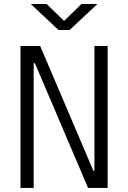

<svg xmlns="http://www.w3.org/2000/svg" viewBox="-20 -918 626 938"><path d="M410.2 0 150.4 -609.4H144.5V0H80.1V-693.4H176.3L436 -84H441.4V-693.4H505.9V0ZM265.6 -771.5 130.4 -898.4H208L293 -815.9L377.9 -898.4H455.6L320.3 -771.5Z"/></svg>

Font: CaskaydiaCove NFP Light
Style: Regular
Weight: 300
Designer: Aaron Bell
Foundry: Saja Typeworks
Version: Version 2111.001; VTT 6.35;Nerd Fonts 3.1.1